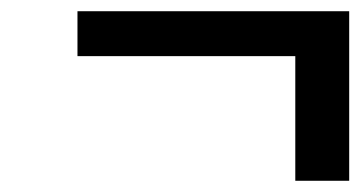

<svg xmlns="http://www.w3.org/2000/svg" viewBox="-20 -417 642 342"><path d="M118 -317V-397H602V-95H506V-317Z"/></svg>

Font: Heuristica
Style: Bold Italic
Weight: 700
Italic angle: -13°
Version: Version 1.0.2